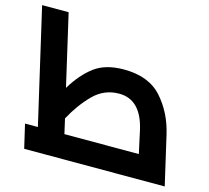

<svg xmlns="http://www.w3.org/2000/svg" viewBox="-120 -819 1021 937"><g transform="rotate(15 390.5 -350.0)"><path d="M788 0H78L50 -120H115L-19 -700H115L198 -340Q244 -416 300 -458Q356 -500 449 -500Q575 -500 641 -426Q707 -352 731 -247ZM625 -120 600 -235Q567 -380 457 -380Q381 -380 327 -325.5Q273 -271 232 -195L249 -120Z"/></g></svg>

Font: Cairo
Style: Bold Italic
Weight: 700
Italic angle: -13°
Designer: Mohamed Gaber, Accademia di Belle Arti di Urbino and others
Foundry: Kief Type Foundry, Accademia di Belle Arti di Urbino and others
Version: Version 3.011